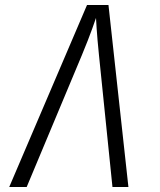

<svg xmlns="http://www.w3.org/2000/svg" viewBox="-20 -750 640 770"><path d="M17 0H87L308 -528C344 -614 365 -678 365 -678C365 -678 368 -614 377 -528L431 0H495L415 -730H329Z"/></svg>

Font: JetBrains Mono ExtraLight
Style: Italic
Weight: 240
Italic angle: -9°
Monospace: yes
Designer: Philipp Nurullin, Konstantin Bulenkov
Foundry: JetBrains
Version: Version 2.305